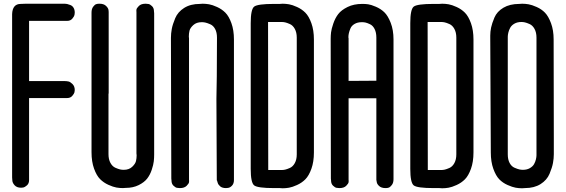

<svg xmlns="http://www.w3.org/2000/svg" viewBox="-20 -814 3036 1030"><path d="M121 -794H143ZM118 -794H121ZM118 -794H121H143H326Q327 -794 328 -794Q334 -794 340.5 -792.5Q347 -791 357.5 -787Q368 -783 374.5 -772.5Q381 -762 381 -746Q381 -741 379.5 -733.5Q378 -726 368 -714Q358 -702 340 -702H306H147H136V-379H143H279H284H326H328Q337 -379 347 -377Q357 -375 369 -363Q381 -351 381 -331Q381 -326 379.5 -319Q378 -312 368 -300Q358 -288 340 -288H306H147H136V91V105V152Q136 170 125 180Q114 190 104 192L93 193Q70 193 58 179.5Q46 166 46 152L45 138V117V96V91V51V-650V-691V-696V-738Q47 -793 91 -793H92Z M654 194Q648 195 639 195Q622 195 604.5 192Q587 189 561.5 177.5Q536 166 517 147Q498 128 484.5 90.5Q471 53 471 3V-746Q471 -766 479.5 -777.5Q488 -789 495.5 -791.5Q503 -794 511 -794H514Q536 -794 548 -783Q560 -772 562 -761L563 -750V-312H562V-194V13Q562 41 572.5 60Q583 79 599 86Q615 93 624.5 95Q634 97 642 97H644Q672 97 689 81Q706 65 709.5 50Q713 35 713 19L712 9V-194V-343V-750Q711 -755 712 -762.5Q713 -770 725 -782Q737 -794 761 -794H762Q769 -794 777 -792.5Q785 -791 795.5 -781Q806 -771 806 -753L807 -743V1V15Q807 33 805 51.5Q803 70 794 97Q785 124 769.5 144Q754 164 724 179Q694 194 654 194Z M1141 -284 1143 -405 1144 -612Q1144 -640 1134 -658.5Q1124 -677 1107.5 -684Q1091 -691 1081.5 -693Q1072 -695 1064 -695H1062Q1034 -695 1017 -679.5Q1000 -664 996.5 -649Q993 -634 993 -618L994 -608V-405V-256V151Q995 156 994 163.5Q993 171 981 183Q969 195 945 195H944Q937 195 929 193.5Q921 192 910.5 182Q900 172 900 154L899 144L897 -600V-611Q897 -634 901.5 -658.5Q906 -683 920 -716.5Q934 -750 968 -771.5Q1002 -793 1052 -793Q1058 -794 1067 -794Q1084 -794 1101.5 -791Q1119 -788 1144.5 -776.5Q1170 -765 1189 -746Q1208 -727 1221.5 -689.5Q1235 -652 1235 -602V152Q1235 171 1224.5 182Q1214 193 1203 194L1192 195Q1182 195 1174 192.5Q1166 190 1161.5 186Q1157 182 1153.5 177.5Q1150 173 1148.5 168.5Q1147 164 1146 160.5Q1145 157 1144.5 155Q1144 153 1143 154Z M1325 2V-600V-690Q1325 -764 1343.5 -778.5Q1362 -793 1450 -793H1481Q1487 -794 1496 -794Q1513 -794 1530.5 -791Q1548 -788 1573.5 -776.5Q1599 -765 1618 -746Q1637 -727 1650.5 -689.5Q1664 -652 1664 -602V4Q1664 54 1650.5 91.5Q1637 129 1618 148Q1599 167 1573.5 178.5Q1548 190 1530.5 193Q1513 196 1496 196L1481 195H1450Q1362 195 1343.5 180.5Q1325 166 1325 92ZM1418 -696 1419 98H1491H1492Q1500 98 1509.5 96Q1519 94 1535 87Q1551 80 1561.5 61Q1572 42 1572 14V-369V-390V-612Q1572 -640 1561.5 -659Q1551 -678 1535 -685Q1519 -692 1509.5 -694Q1500 -696 1492 -696H1491Z M1999 -381V-612Q1999 -640 1989.5 -658.5Q1980 -677 1965 -684Q1950 -691 1941 -693Q1932 -695 1923 -695H1921Q1898 -695 1882 -685.5Q1866 -676 1860 -661.5Q1854 -647 1851.5 -636Q1849 -625 1849 -614L1850 -608V-380ZM1923 -793H1927Q1940 -793 1955 -791Q1970 -789 1996 -778Q2022 -767 2041.5 -748.5Q2061 -730 2076 -691.5Q2091 -653 2091 -602V147Q2091 167 2082 178.5Q2073 190 2065.5 192.5Q2058 195 2050 195H2048Q2026 195 2014 184Q2002 173 2001 162L1999 151V-287H1850V151Q1851 156 1850 163.5Q1849 171 1837 183Q1825 195 1801 195H1800Q1793 195 1785 193.5Q1777 192 1766.5 182Q1756 172 1756 154L1755 144L1754 -600V-607Q1754 -623 1756 -640.5Q1758 -658 1768 -687.5Q1778 -717 1794.5 -738.5Q1811 -760 1844.5 -776.5Q1878 -793 1923 -793Z M2181 2V-600V-690Q2181 -764 2199.5 -778.5Q2218 -793 2306 -793H2337Q2343 -794 2352 -794Q2369 -794 2386.5 -791Q2404 -788 2429.5 -776.5Q2455 -765 2474 -746Q2493 -727 2506.5 -689.5Q2520 -652 2520 -602V4Q2520 54 2506.5 91.5Q2493 129 2474 148Q2455 167 2429.5 178.5Q2404 190 2386.5 193Q2369 196 2352 196L2337 195H2306Q2218 195 2199.5 180.5Q2181 166 2181 92ZM2274 -696 2275 98H2347H2348Q2356 98 2365.5 96Q2375 94 2391 87Q2407 80 2417.5 61Q2428 42 2428 14V-369V-390V-612Q2428 -640 2417.5 -659Q2407 -678 2391 -685Q2375 -692 2365.5 -694Q2356 -696 2348 -696H2347Z M2610 -614V-623Q2610 -644 2614.5 -666Q2619 -688 2632.5 -720Q2646 -752 2680.5 -772.5Q2715 -793 2766 -793Q2772 -794 2781 -794Q2798 -794 2815.5 -791Q2833 -788 2859 -776.5Q2885 -765 2903.5 -746Q2922 -727 2936 -689.5Q2950 -652 2950 -602L2951 -75V2V13Q2951 36 2946.5 60.5Q2942 85 2928 118.5Q2914 152 2880 173.5Q2846 195 2796 195Q2790 196 2781 196Q2764 196 2746.5 193Q2729 190 2703 178.5Q2677 167 2658.5 148Q2640 129 2626.5 91.5Q2613 54 2613 4ZM2785 97Q2807 97 2822.5 88Q2838 79 2845 66.5Q2852 54 2855 41Q2858 28 2858 19V10V-75V-612Q2858 -640 2847.5 -659Q2837 -678 2821 -685Q2805 -692 2795.5 -694Q2786 -696 2778 -696H2777Q2755 -696 2739.5 -687Q2724 -678 2717 -665Q2710 -652 2707 -639Q2704 -626 2704 -617V-608V-202V14Q2704 42 2714 60.5Q2724 79 2740.5 86Q2757 93 2766.5 95Q2776 97 2784 97Z"/></svg>

Font: Soda Fountain
Style: Regular
Weight: 400
Version: Version 1.0